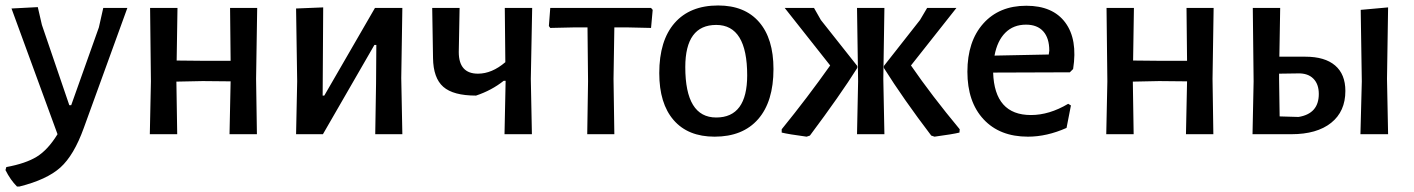

<svg xmlns="http://www.w3.org/2000/svg" viewBox="-36 -490 5164 701"><path d="M102 -464 117 -399 217 -106H224L325 -390L341 -461H429L270 -23Q234 77 184.5 121.5Q135 166 35 191H26Q2 167 -16 131L-13 120Q58 107 98.5 82Q139 57 174 0L6 -459Z M511 0 515 -193 512 -461H612L609 -269L708 -268H806L804 -461H903L899 -202L902 0H802L806 -193L704 -194L608 -192L611 0Z M1045 0 1049 -193 1045 -459 1144 -463 1142 -141H1148L1333 -461H1433L1429 -205L1433 0H1334L1337 -186L1338 -326H1331L1143 0Z M1806 0 1810 -193V-195H1803Q1759 -160 1702 -141Q1619 -141 1582.5 -173Q1546 -205 1545 -278L1542 -461H1642L1639 -300Q1639 -221 1709 -221Q1760 -221 1809 -263L1807 -461H1907L1902 -202L1906 0Z M2108 0 2111 -193 2109 -390H2062L1973 -388L1968 -395L1973 -461H2341L2347 -454L2341 -388L2253 -390H2207L2204 -202L2207 0Z M2586 -470Q2683 -470 2735.5 -409.5Q2788 -349 2788 -238Q2788 -119 2732 -55Q2676 9 2573 9Q2476 9 2423.5 -51.5Q2371 -112 2371 -223Q2371 -342 2427 -406Q2483 -470 2586 -470ZM2466 -245Q2466 -61 2579 -61Q2692 -61 2692 -215Q2692 -399 2579 -399Q2466 -399 2466 -245Z M3376 9 3364 5Q3262 -129 3191 -242V-249L3323 -417L3349 -461H3456L3290 -251Q3365 -142 3468 -18L3467 -6Q3443 0 3376 9ZM2909 9Q2842 0 2818 -6V-18Q2913 -135 2995 -251L2829 -461H2936L2961 -417L3094 -249V-242Q3031 -142 2921 5ZM3093 0 3097 -193 3093 -461H3193L3189 -202L3193 0Z M3717 9Q3614 9 3555 -54.5Q3496 -118 3496 -228Q3496 -339 3554 -404Q3612 -469 3711 -469Q3808 -469 3853.5 -407.5Q3899 -346 3882 -238L3870 -226L3590 -225Q3595 -70 3728 -70Q3795 -70 3864 -111L3874 -105L3858 -23Q3786 9 3717 9ZM3710 -400Q3664 -400 3634.5 -370.5Q3605 -341 3595 -287L3793 -291L3795 -305Q3795 -351 3773 -375.5Q3751 -400 3710 -400Z M4003 0 4007 -193 4004 -461H4104L4101 -269L4200 -268H4298L4296 -461H4395L4391 -202L4394 0H4294L4298 -193L4196 -194L4100 -192L4103 0Z M4931 0 4936 -193 4932 -454 5032 -463 5028 -202 5032 0ZM4537 0 4541 -193 4538 -461H4638L4635 -283H4730Q4801 -283 4838.5 -251Q4876 -219 4876 -158Q4876 -83 4824 -41.5Q4772 0 4679 0ZM4634 -202 4636 -65 4705 -63Q4779 -75 4779 -147Q4779 -183 4759 -203Q4739 -223 4703 -222L4634 -221Z"/></svg>

Font: Alegreya Sans Medium
Style: Regular
Weight: 500
Designer: Juan Pablo del Peral
Foundry: Huerta Tipografica
Version: Version 2.007